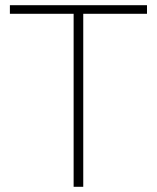

<svg xmlns="http://www.w3.org/2000/svg" viewBox="-20 -718 603 738"><path d="M300 -665V0H263V-665H18V-698H545V-665Z"/></svg>

Font: IBM Plex Sans KR ExtraLight
Style: Regular
Weight: 200
Designer: Mike Abbink; Paul van der Laan; Pieter van Rosmalen; Wujin Sim; Chorong Kim; Dohee Lee;
Foundry: Sandoll Inc.
Version: Version 1.001